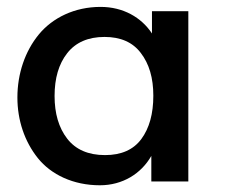

<svg xmlns="http://www.w3.org/2000/svg" viewBox="-20 -534 667 565"><path d="M289.1 -77.6C239.7 -77.6 202.6 -93.8 177.7 -126C152.8 -158.2 140.6 -200.2 140.6 -251.5C140.6 -303.7 152.8 -345.7 177.7 -377.4C202.6 -409.2 239.3 -425.3 287.6 -425.3C335 -425.3 370.6 -409.7 394.5 -377.9C418.9 -346.2 431.2 -304.7 431.2 -252.4C431.2 -199.2 419.4 -156.7 396 -125C372.6 -93.3 336.9 -77.6 289.1 -77.6ZM273.9 11.2C340.8 11.2 395.5 -22.9 425.3 -75.2V0H534.2V-501H427.2V-435.5C396 -482.9 342.3 -513.7 275.9 -513.7C199.7 -513.7 134.8 -481.9 94.2 -432.6C53.7 -383.3 31.2 -317.4 31.2 -247.1C31.2 -180.2 52.2 -117.7 91.3 -68.8C130.4 -20 195.8 11.2 273.9 11.2Z"/></svg>

Font: Ride SemiBold
Style: Regular
Weight: 600
Version: Version 3.000